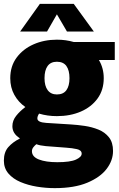

<svg xmlns="http://www.w3.org/2000/svg" viewBox="-23 -737 615 992"><path d="M271 -137Q222 -137 179 -150Q170 -137 170 -125Q170 -105 216 -102L344 -94Q377 -92 414.5 -86.5Q452 -81 485.5 -67.5Q519 -54 540 -27.5Q561 -1 561 43Q561 92 528 135.5Q495 179 428 207Q361 235 260 235Q214 235 168 227.5Q122 220 83 203.5Q44 187 20.5 159.5Q-3 132 -3 93Q-3 49 20 23Q43 -3 79 -21V-23Q41 -47 41 -85Q41 -114 60.5 -138.5Q80 -163 108 -184Q72 -209 51 -247Q30 -285 30 -333Q30 -395 63 -439.5Q96 -484 150.5 -508Q205 -532 271 -532Q317 -532 358 -520H570V-427H488Q513 -385 513 -333Q513 -272 481 -228Q449 -184 394.5 -160.5Q340 -137 271 -137ZM271 -249Q304 -249 320 -271Q336 -293 336 -333Q336 -374 320 -396Q304 -418 271 -418Q239 -418 223 -396Q207 -374 207 -333Q207 -293 223.5 -271Q240 -249 271 -249ZM273 101Q340 101 369.5 87.5Q399 74 399 57Q399 39 374.5 33.5Q350 28 319 26L214 18Q182 15 165 8Q157 14 149.5 23.5Q142 33 142 44Q142 73 178 87Q214 101 273 101ZM81 -574 183 -717H358L462 -574H323L271 -663L220 -574Z"/></svg>

Font: Murecho ExtraBold
Style: Regular
Weight: 800
Designer: Neil Summerour
Foundry: Positype
Version: Version 1.010; ttfautohint (v1.8.3)